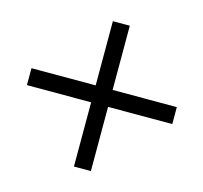

<svg xmlns="http://www.w3.org/2000/svg" viewBox="-102 -721 769 726"><g transform="rotate(-30 283.0 -357.5)"><path d="M330.1 -357.4 507.8 -179.7 460.9 -132.8 283.2 -310.5 105.5 -132.8 58.6 -179.7 236.3 -357.4 58.6 -535.2 105.5 -582 283.2 -404.3 460.9 -582 507.8 -535.2Z"/></g></svg>

Font: Lycee Sans
Style: Regular
Weight: 400
Designer: Justin Alvin
Foundry: Alkove Design
Version: Version 1.030